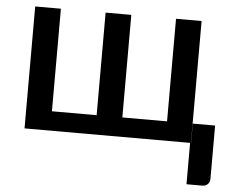

<svg xmlns="http://www.w3.org/2000/svg" viewBox="-50 -568 974 800"><g transform="rotate(5 437.0 -168.5)"><path d="M855.5 -81V140.5Q855.5 155.5 846.8 164.2Q838 173 824.5 173H758V0H65.5V-510H173V-81H360V-510H467.5V-81H654.5V-510H761.5V0H762V-81Z"/></g></svg>

Font: Lato 2
Style: Regular
Weight: 600
Designer: Lukasz Dziedzic with Adam Twardoch and Botio Nikoltchev
Foundry: tyPoland Lukasz Dziedzic
Version: Version 2.015; 2015-08-06; http://www.latofonts.com/